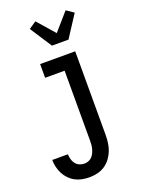

<svg xmlns="http://www.w3.org/2000/svg" viewBox="-181 -853 861 1157"><g transform="rotate(-20 250.0 -274.5)"><path d="M185 223Q161 223 138 218.5Q115 214 94.5 203Q74 192 57.5 175Q41 158 30.5 137.5Q20 117 14.5 94Q9 71 9 48H109Q110 64 114 80Q118 96 128 109Q138 122 153 128.5Q168 135 185 135Q198 135 211 130Q224 125 233 115.5Q242 106 248 93.5Q254 81 257.5 68Q261 55 262 41.5Q263 28 263 15V-432H138V-520H363V15Q363 41 359.5 67Q356 93 346.5 117Q337 141 321 162Q305 183 283.5 197Q262 211 236.5 217Q211 223 185 223ZM243 -600 152 -740 199 -772 296 -661 393 -772 440 -740 349 -600Z"/></g></svg>

Font: Iosevka SS18 Semibold
Style: Regular
Weight: 600
Monospace: yes
Designer: Belleve Invis
Foundry: Belleve Invis
Version: Version 25.1.1; ttfautohint (v1.8.4)